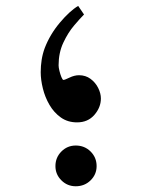

<svg xmlns="http://www.w3.org/2000/svg" viewBox="-20 -569 513 656"><path d="M324.7 -232.4Q324.7 -202.1 302.5 -176.5Q280.3 -150.9 243.2 -150.9Q211.4 -150.9 188 -167.5Q164.6 -184.1 149.2 -210.4Q133.8 -236.8 126.5 -266.6Q119.1 -296.4 119.1 -322.3Q119.1 -343.8 122.3 -364.3Q125.5 -384.8 132.8 -404.8Q150.9 -451.7 184.6 -491.7Q218.3 -531.7 247.1 -548.8L267.1 -519.5Q253.9 -506.3 233.2 -481.9Q212.4 -457.5 196.3 -423.1Q180.2 -388.7 180.2 -345.7Q180.2 -338.4 183.1 -326.7Q186 -314.9 189.9 -305.4Q193.8 -295.9 196.8 -295.9Q201.2 -295.9 217.8 -304Q234.4 -312 250 -312Q272.5 -312 289.3 -299.6Q306.2 -287.1 315.4 -268.6Q324.7 -250 324.7 -232.4ZM310.1 -1.5Q310.1 26.9 289.6 47.1Q269 67.4 238.8 67.4Q210 67.4 189.7 47.1Q169.4 26.9 169.4 -1.5Q169.4 -30.8 189.7 -51.3Q210 -71.8 238.8 -71.8Q269 -71.8 289.6 -51.3Q310.1 -30.8 310.1 -1.5Z"/></svg>

Font: Scheherazade New SemiBold
Style: Regular
Weight: 600
Designer: SIL International
Foundry: SIL International
Version: Version 4.000